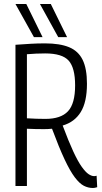

<svg xmlns="http://www.w3.org/2000/svg" viewBox="-20 -926 508 956"><path d="M442 10Q419 10 397.5 -1Q376 -12 352.5 -43Q329 -74 301.5 -132.5Q274 -191 239 -285Q219 -283 199 -283Q178 -283 156 -283.5Q134 -284 114 -285V0H57V-703Q99 -706 133 -708Q167 -710 204 -710Q278 -710 324 -691Q370 -672 391.5 -628Q413 -584 413 -509Q413 -418 382 -368Q351 -318 292 -301Q322 -221 345 -171.5Q368 -122 387 -95.5Q406 -69 421 -59Q436 -49 449 -49Q454 -49 461 -51L464 6Q460 7 454.5 8.5Q449 10 442 10ZM206 -334Q283 -334 318.5 -372Q354 -410 354 -501Q354 -588 322 -624Q290 -660 205 -660Q179 -660 160 -659Q141 -658 114 -656V-337Q162 -334 206 -334ZM270 -741 179 -906H233L314 -741ZM149 -741 57 -906H111L192 -741Z"/></svg>

Font: Georama SemiCondensed Light
Style: Regular
Weight: 300
Width: 4
Designer: Jean-Baptiste Levee
Foundry: Production Type
Version: Version 1.000